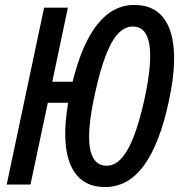

<svg xmlns="http://www.w3.org/2000/svg" viewBox="-20 -745 727 775"><path d="M7 0 158 -714H254L191 -415H273Q350 -725 522 -725Q630 -725 666 -623.5Q702 -522 661 -334Q624 -163 560.5 -76.5Q497 10 404 10Q304 10 265.5 -78Q227 -166 255 -330H173L103 0ZM411 -76Q458 -76 495 -140.5Q532 -205 563 -344Q595 -492 583 -565Q571 -638 516 -638Q467 -638 430.5 -572.5Q394 -507 364 -370Q298 -76 411 -76Z"/></svg>

Font: Noto Sans ExtraCondensed Medium
Style: Italic
Weight: 500
Width: 2
Italic angle: -12°
Designer: Monotype Design Team
Foundry: Monotype Imaging Inc.
Version: Version 2.013; ttfautohint (v1.8.4.7-5d5b)